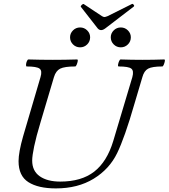

<svg xmlns="http://www.w3.org/2000/svg" viewBox="-20 -982 891 1014"><path d="M275 13Q182 13 130 -20Q78 -53 78 -131Q78 -154 84 -187Q90 -220 102 -262L194 -575Q204 -608 189 -619.5Q174 -631 121 -631Q117 -631 117.5 -640.5Q118 -650 122 -659Q126 -668 130 -668Q162 -667 194.5 -666.5Q227 -666 259 -666Q290 -666 322.5 -666.5Q355 -667 387 -668Q392 -668 390.5 -659Q389 -650 385 -640.5Q381 -631 377 -631Q321 -631 298 -619.5Q275 -608 265 -575L194 -336Q171 -260 160.5 -209.5Q150 -159 150 -134Q150 -79 190 -51Q230 -23 298 -23Q410 -23 477.5 -75.5Q545 -128 578 -237L679 -575Q688 -608 673.5 -619.5Q659 -631 607 -631Q602 -631 603.5 -640.5Q605 -650 609 -659Q613 -668 617 -668Q646 -667 675 -666.5Q704 -666 733 -666Q761 -666 790 -666.5Q819 -667 847 -668Q852 -668 850.5 -659Q849 -650 845 -640.5Q841 -631 837 -631Q784 -631 762.5 -619.5Q741 -608 732 -575L691 -437Q664 -343 641 -278Q618 -213 599 -174Q558 -89 474.5 -38Q391 13 275 13ZM403 -732Q381 -732 365.5 -747.5Q350 -763 350 -785Q350 -806 365.5 -821.5Q381 -837 403 -837Q425 -837 440.5 -821.5Q456 -806 456 -785Q456 -763 440.5 -747.5Q425 -732 403 -732ZM618 -732Q596 -732 580.5 -747.5Q565 -763 565 -785Q565 -806 580.5 -821.5Q596 -837 618 -837Q640 -837 655.5 -821.5Q671 -806 671 -785Q671 -763 655.5 -747.5Q640 -732 618 -732ZM514 -823Q504 -823 496 -832L407 -946Q405 -950 412 -956.5Q419 -963 423 -960L518 -897Q526 -892 532 -892Q536 -892 549 -897L677 -961Q681 -963 686 -957Q691 -951 686 -947L536 -832Q524 -823 514 -823Z"/></svg>

Font: Junicode SmExp
Style: Italic
Weight: 400
Width: 6
Italic angle: -11°
Designer: Peter S. Baker
Version: Version 2.205; ttfautohint (v1.8.4)